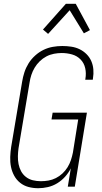

<svg xmlns="http://www.w3.org/2000/svg" viewBox="-20 -986 540 1014"><path d="M182 8Q155 8 130.5 1.5Q106 -5 86.5 -20.5Q67 -36 55 -58Q43 -80 38 -105Q33 -130 34 -157Q35 -184 39 -210L97 -555Q101 -580 109 -604.5Q117 -629 131 -651.5Q145 -674 165.5 -692.5Q186 -711 209.5 -722.5Q233 -734 258.5 -738.5Q284 -743 309 -743Q333 -743 356.5 -739.5Q380 -736 400.5 -726Q421 -716 437 -700Q453 -684 462 -663.5Q471 -643 473 -619.5Q475 -596 471 -572L470 -565H430L431 -570Q436 -599 430 -626Q424 -653 405.5 -672Q387 -691 360.5 -698.5Q334 -706 306 -706Q286 -706 265 -702Q244 -698 225 -688Q206 -678 190 -662.5Q174 -647 163 -628.5Q152 -610 145.5 -590Q139 -570 136 -549L78 -204Q75 -183 74.5 -161.5Q74 -140 78 -119.5Q82 -99 91.5 -81.5Q101 -64 117 -51.5Q133 -39 153.5 -34Q174 -29 196 -29Q216 -29 236 -32.5Q256 -36 275 -45.5Q294 -55 310 -70Q326 -85 337 -103Q348 -121 354.5 -140.5Q361 -160 365 -180L393 -355H252L258 -391H439L375 0H338L354 -97Q342 -73 323.5 -52.5Q305 -32 282 -18Q259 -4 233 2Q207 8 182 8ZM234 -807 207 -830 328 -966H380L455 -827L423 -810L348 -932Z"/></svg>

Font: Iosevka Term Curly XLt Obl
Style: Regular
Weight: 200
Italic angle: -9°
Designer: Belleve Invis
Foundry: Belleve Invis
Version: Version 32.3.0